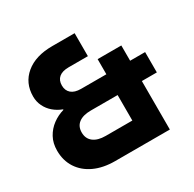

<svg xmlns="http://www.w3.org/2000/svg" viewBox="-149 -832 998 989"><g transform="rotate(-30 350.0 -337.5)"><path d="M264.2 0Q193.3 0 141.2 -24.2Q89.2 -48.3 60.4 -92.5Q31.7 -136.7 31.7 -195.8Q31.7 -240 50 -273.3Q68.3 -306.7 98.8 -329.2Q129.2 -351.7 165 -361.7V-365Q135.8 -375.8 112.9 -395.4Q90 -415 77.1 -441.7Q64.2 -468.3 64.2 -499.2Q64.2 -579.2 122.1 -627.1Q180 -675 279.2 -675H412.5V-538.3H298.3Q260 -538.3 240.4 -521.7Q220.8 -505 220.8 -474.2Q220.8 -444.2 240.4 -427.1Q260 -410 298.3 -410H448.3V-500H589.2V-409.2H678.3V-288.3H589.2V0ZM286.7 -136.7H445V-288.3H285.8Q239.2 -288.3 213.8 -269.2Q188.3 -250 188.3 -213.3Q188.3 -176.7 214.2 -156.7Q240 -136.7 286.7 -136.7Z"/></g></svg>

Font: Funnel Display Light ExtraBold
Style: Regular
Weight: 800
Version: Version 1.000